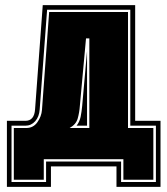

<svg xmlns="http://www.w3.org/2000/svg" viewBox="-20 -620 654 750"><path d="M7 110V-148H79Q114 -148 117 -193L147 -600H508V-148H607V110H435V30H179V110ZM25 91H160V11H453V91H589V-129H489V-582H164L135 -192Q133 -164 117.5 -146.5Q102 -129 79 -129H25ZM34 82V-120H83Q110 -120 126 -142.5Q142 -165 144 -191L172 -573H480V-120H579V82H462V2H151V82ZM252 -120H329V-470H316L292 -207Q290 -180 283.5 -157Q277 -134 252 -120ZM279 -129Q291 -144 295 -164Q299 -184 301 -206L320 -420V-129Z"/></svg>

Font: Alumni Sans Collegiate One SC
Style: Regular
Weight: 400
Designer: Robert E. Leuschke
Foundry: Robert E. Leuschke
Version: Version 1.100